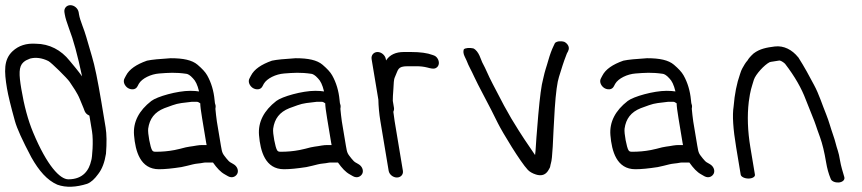

<svg xmlns="http://www.w3.org/2000/svg" viewBox="-34 -684 3333 742"><path d="M215 -636.5 216.5 -627.5C218.6 -615.1 223.9 -598 232.7 -573.9C249.4 -531 266.1 -470 283.2 -388.8C268.5 -409.5 251 -430.4 235.2 -449.2C202.3 -490.8 156.6 -514.6 104.7 -515C67.6 -517.4 38.3 -508 14.6 -486.1C-20.1 -453.4 -18.1 -408.9 -7 -342.1C-2.5 -315.5 7.6 -273.9 23.6 -216.4C31.7 -187 52.7 -141.3 87.1 -76.1C116.9 -23.3 148.2 12.4 187.3 29.6C221.4 42.1 260.9 39.5 302.6 26.4C318 20.6 331.8 7.5 345.8 -11.8C360.7 -31 370.4 -57.1 375.5 -89.5L375.6 -90L375.6 -90.4C378.8 -131.9 378.4 -165.5 374.1 -191.6L357.7 -290.2C343.8 -373.2 331.9 -431.5 321.3 -466.1C310.7 -501.4 303.4 -526.7 299.2 -541.8C291.6 -569.6 275.3 -604.5 271.5 -627.5L270 -636.5C267.5 -651.5 253 -664 237.9 -664C222.9 -664 212.5 -651.5 215 -636.5ZM321.6 -176.5C327.8 -139.4 322.1 -73.3 318.8 -64.5L318.5 -63.8L318.3 -63C310.6 -27.7 288.1 9 230.1 9C198.1 9 148.1 -42.5 93.9 -172.5C74.4 -219.2 59.2 -275.3 48.3 -340.7C39 -396.1 37.8 -427 56.7 -443.6C66.2 -451.8 69 -451.6 82.4 -457.7C103.9 -463.2 128 -460.5 153.1 -448C164.1 -442.5 226.3 -381.1 235 -367.9C247.2 -349.6 265.1 -324.6 274.5 -300.9C281 -284.4 285.7 -272.9 289.1 -265.5L292.8 -255.6L292.9 -255.2C296.3 -247.6 300.6 -242 311.5 -237.2Z M666.4 -38.2 667 -38.3 689.7 -43.4C706.7 -47.4 716.1 -50.7 731.4 -52.1C748.1 -53.5 751.8 -56 762 -56H789C804.6 -34.2 818.4 -18.9 835.3 -9.8L847.3 -2.9C864.8 6.7 879.3 -3.3 883.8 -14.4C888.2 -25.5 883.1 -41.6 867.6 -50.1L855.3 -57.2L855 -57.4C853.6 -58.1 848.1 -62.6 841.1 -71.6C826 -90.8 824.7 -91 819.8 -120.5L804.1 -214.5C801.8 -228.6 799.8 -250.6 798.5 -263.2C798.1 -267.2 802 -271.8 796.6 -285.5C796.4 -288.9 796.1 -292.7 795.2 -298C792 -332.1 782.6 -364.8 766.5 -393.1C759.3 -405.9 746.8 -418.9 729.5 -433.8C708.1 -452.1 673.7 -459 626.3 -459H625.8L625.2 -459C582.9 -456.4 552 -453.5 534.8 -449.7L534.2 -449.6L533.6 -449.4C493.1 -435.1 465.3 -416.4 452.8 -391.6L447.6 -381.8C439.5 -367.9 448.5 -351.4 460 -344C471.6 -336.6 489.9 -335.6 497.3 -350.4L502.5 -360.2C514.7 -381.1 549.1 -397.6 581.1 -400C617.2 -402.7 642.9 -405 686.7 -398.7C691.6 -398 700.7 -393.8 711.4 -381.6L711.9 -381L712.4 -380.5C721.2 -371.7 729 -357 735.3 -330.6C727.3 -332 715.3 -333 701.2 -333C650.8 -333 572.9 -310.9 550.7 -293.7C503.3 -256.9 479.7 -212.7 484 -161.5C489.1 -99.8 508 -30 580.4 -30C603.4 -30 631.1 -32.8 666.4 -38.2ZM762.7 -133C763.3 -129.6 763.6 -127.8 764.5 -123.5H752C742.2 -123.5 733.9 -123.1 726.9 -121.7C703.8 -117.1 696.6 -118.8 662.1 -109L640.7 -104.2C616.7 -99.6 593.3 -97.5 567.1 -97.5C559.2 -97.5 556.5 -99.5 553.8 -103.6C547.1 -113.6 536.3 -169.3 538.7 -186.9C544 -225 563.2 -250.7 601.2 -265.9C609.7 -269 620.2 -272.8 633 -277.4C655.1 -285.6 676.7 -287 706.3 -290.5H728C729.6 -290.5 733 -289.8 739.9 -284.8C740 -274.2 742.4 -255.1 747.1 -227Z M1149.4 -38.2 1150 -38.3 1172.7 -43.4C1189.7 -47.4 1199.1 -50.7 1214.4 -52.1C1231.1 -53.5 1234.8 -56 1245 -56H1272C1287.6 -34.2 1301.4 -18.9 1318.3 -9.8L1330.3 -2.9C1347.8 6.7 1362.3 -3.3 1366.8 -14.4C1371.2 -25.5 1366.1 -41.6 1350.6 -50.1L1338.3 -57.2L1338 -57.4C1336.6 -58.1 1331.1 -62.6 1324.1 -71.6C1309 -90.8 1307.7 -91 1302.8 -120.5L1287.1 -214.5C1284.8 -228.6 1282.8 -250.6 1281.5 -263.2C1281.1 -267.2 1285 -271.8 1279.6 -285.5C1279.4 -288.9 1279.1 -292.7 1278.2 -298C1275 -332.1 1265.6 -364.8 1249.5 -393.1C1242.3 -405.9 1229.8 -418.9 1212.5 -433.8C1191.1 -452.1 1156.7 -459 1109.3 -459H1108.8L1108.2 -459C1065.9 -456.4 1035 -453.5 1017.8 -449.7L1017.2 -449.6L1016.6 -449.4C976.1 -435.1 948.3 -416.4 935.8 -391.6L930.6 -381.8C922.5 -367.9 931.5 -351.4 943 -344C954.6 -336.6 972.9 -335.6 980.3 -350.4L985.5 -360.2C997.7 -381.1 1032.1 -397.6 1064.1 -400C1100.2 -402.7 1125.9 -405 1169.7 -398.7C1174.6 -398 1183.7 -393.8 1194.4 -381.6L1194.9 -381L1195.4 -380.5C1204.2 -371.7 1212 -357 1218.3 -330.6C1210.3 -332 1198.3 -333 1184.2 -333C1133.8 -333 1055.9 -310.9 1033.7 -293.7C986.3 -256.9 962.7 -212.7 967 -161.5C972.1 -99.8 991 -30 1063.4 -30C1086.4 -30 1114.1 -32.8 1149.4 -38.2ZM1245.7 -133C1246.3 -129.6 1246.6 -127.8 1247.5 -123.5H1235C1225.2 -123.5 1216.9 -123.1 1209.9 -121.7C1186.8 -117.1 1179.6 -118.8 1145.1 -109L1123.7 -104.2C1099.7 -99.6 1076.3 -97.5 1050.1 -97.5C1042.2 -97.5 1039.5 -99.5 1036.8 -103.6C1030.1 -113.6 1019.3 -169.3 1021.7 -186.9C1027 -225 1046.2 -250.7 1084.2 -265.9C1092.7 -269 1103.2 -272.8 1116 -277.4C1138.1 -285.6 1159.7 -287 1189.3 -290.5H1211C1212.6 -290.5 1216 -289.8 1222.9 -284.8C1223 -274.2 1225.4 -255.1 1230.1 -227Z M1428.2 -298.9C1428.7 -273.7 1431.3 -244.4 1435.9 -216.6L1468 -24.1C1470.4 -9.8 1484.8 2 1499.8 2C1514.9 2 1525.4 -9.8 1523 -24L1491.1 -215.8C1489.1 -227.6 1487.6 -238.7 1486.5 -249.2L1486.4 -249.5L1486.1 -251.8C1487.8 -254.8 1489.5 -261.5 1488.6 -266.9L1484 -294.4C1483.9 -304.3 1484.6 -319.7 1486.2 -338.8C1488.3 -363.2 1486.6 -374.3 1492.7 -387.4C1505.4 -414.5 1501.6 -428 1541.2 -428H1575.7C1590.4 -428 1604.1 -426.4 1616.8 -423.2C1630.7 -419.7 1641.5 -416.2 1650.9 -421.3C1664.6 -428.8 1664.7 -446.2 1656.7 -458.3C1652.6 -464.4 1648.5 -468.5 1637.3 -471.7C1617.6 -479.2 1589.7 -483 1555.3 -483H1526.1C1496.4 -483 1473.1 -472.8 1459.1 -452C1458.6 -451.3 1458.5 -451.1 1458 -450.3L1457.1 -455.5C1454.6 -470.5 1440.1 -483 1425.1 -483C1410 -483 1399.6 -470.5 1402.1 -455.5Z M1761.9 -465.3C1765.6 -457.8 1768.2 -452.4 1769.3 -449.6C1777.3 -428 1787.4 -412.6 1798.7 -387.2C1813.5 -354.7 1849.7 -289.1 1864.5 -259.1L1890 -208.1C1908.3 -171.4 1976.9 -58.2 2005.8 -27.6C2011.9 -20.8 2023.7 -13.7 2037.1 -9.6C2074.7 2.3 2085.1 -27 2087.8 -30.5C2093.9 -39.3 2092 -44.1 2094.9 -52.5C2098.2 -62.7 2100.1 -83.3 2102.1 -117.4C2103.7 -151.5 2106 -200.6 2109.9 -264.5C2114 -326.3 2119.8 -367.6 2126.2 -386.7C2139.6 -428.2 2139.8 -433.6 2156.7 -477.2L2161.9 -487L2162 -487.9C2169.3 -501.9 2158.8 -516.7 2146.2 -522.6C2134.9 -526 2118.8 -525.5 2110.8 -517.9L2105.6 -507C2098.1 -491.7 2091.3 -473 2085 -451C2077.1 -422.2 2073 -416.2 2064.8 -378.1C2058.4 -355.9 2052.5 -310.6 2046.2 -240.2C2040.2 -168.8 2036.6 -122.5 2035.6 -100.7C2035.1 -94.9 2034.5 -89.9 2033.8 -84.9C2002.8 -130.9 1985.6 -153.8 1942 -226.1L1913.9 -275.9C1897 -308.7 1882.4 -336.8 1870.2 -359.5C1850.5 -397 1846.4 -412 1829.4 -443.5C1825.4 -450.4 1817.1 -487.1 1795.1 -497C1780.7 -500.1 1764.6 -498.9 1758.5 -493.5C1755.2 -485 1757.2 -474.9 1761.9 -465.3Z M2507.4 -38.2 2508 -38.3 2530.7 -43.4C2547.7 -47.4 2557.1 -50.7 2572.4 -52.1C2589.1 -53.5 2592.8 -56 2603 -56H2630C2645.6 -34.2 2659.4 -18.9 2676.3 -9.8L2688.3 -2.9C2705.8 6.7 2720.3 -3.3 2724.8 -14.4C2729.2 -25.5 2724.1 -41.6 2708.6 -50.1L2696.3 -57.2L2696 -57.4C2694.6 -58.1 2689.1 -62.6 2682.1 -71.6C2667 -90.8 2665.7 -91 2660.8 -120.5L2645.1 -214.5C2642.8 -228.6 2640.8 -250.6 2639.5 -263.2C2639.1 -267.2 2643 -271.8 2637.6 -285.5C2637.4 -288.9 2637.1 -292.7 2636.2 -298C2633 -332.1 2623.6 -364.8 2607.5 -393.1C2600.3 -405.9 2587.8 -418.9 2570.5 -433.8C2549.1 -452.1 2514.7 -459 2467.3 -459H2466.8L2466.2 -459C2423.9 -456.4 2393 -453.5 2375.8 -449.7L2375.2 -449.6L2374.6 -449.4C2334.1 -435.1 2306.3 -416.4 2293.8 -391.6L2288.6 -381.8C2280.5 -367.9 2289.5 -351.4 2301 -344C2312.6 -336.6 2330.9 -335.6 2338.3 -350.4L2343.5 -360.2C2355.7 -381.1 2390.1 -397.6 2422.1 -400C2458.2 -402.7 2483.9 -405 2527.7 -398.7C2532.6 -398 2541.7 -393.8 2552.4 -381.6L2552.9 -381L2553.4 -380.5C2562.2 -371.7 2570 -357 2576.3 -330.6C2568.3 -332 2556.3 -333 2542.2 -333C2491.8 -333 2413.9 -310.9 2391.7 -293.7C2344.3 -256.9 2320.7 -212.7 2325 -161.5C2330.1 -99.8 2349 -30 2421.4 -30C2444.4 -30 2472.1 -32.8 2507.4 -38.2ZM2603.7 -133C2604.3 -129.6 2604.6 -127.8 2605.5 -123.5H2593C2583.2 -123.5 2574.9 -123.1 2567.9 -121.7C2544.8 -117.1 2537.6 -118.8 2503.1 -109L2481.7 -104.2C2457.7 -99.6 2434.3 -97.5 2408.1 -97.5C2400.2 -97.5 2397.5 -99.5 2394.8 -103.6C2388.1 -113.6 2377.3 -169.3 2379.7 -186.9C2385 -225 2404.2 -250.7 2442.2 -265.9C2450.7 -269 2461.2 -272.8 2474 -277.4C2496.1 -285.6 2517.7 -287 2547.3 -290.5H2569C2570.6 -290.5 2574 -289.8 2580.9 -284.8C2581 -274.2 2583.4 -255.1 2588.1 -227Z M2858.5 6C2873.5 6 2884.9 -0.8 2883.5 -9L2865.8 -115C2855.3 -178.1 2853.3 -236.7 2859.7 -290.6C2866 -337.3 2870 -344 2879.4 -375.8C2886.2 -396.7 2919.7 -433.2 2940.1 -443.6C2945.2 -445.8 2959.8 -446.5 2978.2 -450.2C2981.5 -449.8 2989.7 -447.1 2999.7 -437.8C3038.1 -388.1 3063.8 -342 3079.7 -299.7C3086.1 -282.8 3093.6 -264 3102.2 -243.3C3121.8 -195.4 3115.7 -206.1 3135.3 -153C3144.2 -128.1 3152 -96.1 3158.5 -57C3162.5 -33.1 3168 -12.9 3176.2 6.7C3179.2 16.7 3194 22.1 3207 21.3C3220.8 20.3 3233.2 11.7 3228.5 -1.2C3223.3 -18.7 3215.9 -42.4 3212.3 -64.2C3209.6 -80.3 3207 -92.6 3203.8 -102C3196.9 -121.7 3194.6 -137.4 3185.6 -162.5C3175.7 -190.4 3170.2 -213.7 3158.9 -241.9C3144.3 -277.2 3131.1 -320.5 3112 -355.5C3093.6 -390.1 3075.6 -424.1 3050.7 -463C3050.7 -463 3050.6 -462.6 3050.6 -462.6C3050.6 -462.6 3050.3 -463 3050.3 -463C3027.3 -491.6 2995.3 -508.6 2960.3 -504.4C2928.9 -500.4 2902.4 -495.8 2878.3 -477.4C2866.2 -466.3 2859.3 -458.3 2854.8 -450.3C2850.8 -445.8 2847.1 -441.1 2844.1 -436C2837.5 -424 2831.5 -417 2825.9 -397.6C2813.3 -362 2805 -320.7 2801.1 -272.4C2795.7 -239 2799 -186.1 2810.9 -115L2828.5 -9C2829.9 -0.8 2843.5 6 2858.5 6Z"/></svg>

Font: MewTooHand
Style: BdLta
Weight: 400
Designer: Mew Too, Robert Jablonski
Version: Version 0.77